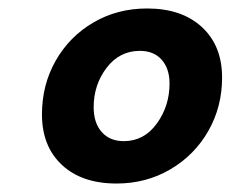

<svg xmlns="http://www.w3.org/2000/svg" viewBox="-20 -795 544 453"><path d="M79 -525Q79 -595 111.5 -652Q144 -709 200.5 -742Q257 -775 327 -775Q409 -775 456.5 -731Q504 -687 504 -612Q504 -543 471.5 -486Q439 -429 382 -395.5Q325 -362 255 -362Q173 -362 126 -406Q79 -450 79 -525ZM380 -598Q380 -633 361.5 -654Q343 -675 310 -675Q262 -675 231.5 -635Q201 -595 201 -542Q201 -505 220 -483.5Q239 -462 272 -462Q320 -462 350 -503.5Q380 -545 380 -598Z"/></svg>

Font: Open Sauce One Black Italic
Style: Regular
Weight: 900
Italic angle: -10°
Designer: Alfredo Marco Pradil
Foundry: Creative Sauce Fz LLC
Version: Version 1.477